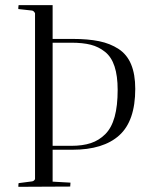

<svg xmlns="http://www.w3.org/2000/svg" viewBox="-20 -720 582 741"><path d="M183.1 -700.2V-569.8H259.8Q319.8 -569.8 362.5 -561Q405.3 -552.2 437.7 -531Q470.2 -509.8 486.1 -471.4Q502 -433.1 502 -377Q502 -253.4 440.4 -197.8Q378.9 -142.1 259.8 -142.1H183.1V-19L252 -15.1Q252 -14.6 251.5 -7.6Q251 -0.5 251 0L50.8 1Q50.8 -8.3 51.8 -13.2L104 -20Q111.8 -21.5 115.2 -28.8V-668.9Q110.8 -677.7 104 -679.2L50.8 -685.1Q50.3 -688.5 51 -693.6Q51.8 -698.7 51.8 -700.2ZM254.9 -555.2H183.1V-157.2H254.9Q298.8 -157.2 330.6 -167.7Q362.3 -178.2 386.5 -202.4Q410.6 -226.6 422.4 -269Q434.1 -311.5 434.1 -373Q434.1 -427.2 422.1 -463.6Q410.2 -500 385.5 -519.8Q360.8 -539.6 330.1 -547.4Q299.3 -555.2 254.9 -555.2Z"/></svg>

Font: Antic Didone
Style: Regular
Weight: 400
Designer: Santiago Orozco
Foundry: Santiago Orozco
Version: Version 2.000